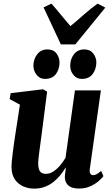

<svg xmlns="http://www.w3.org/2000/svg" viewBox="-20 -1054 630 1084"><path d="M172.5 11Q140 11 111.2 -1.8Q82.5 -14.5 64.2 -40.8Q46 -67 45 -108.5Q45 -125 47 -146Q49 -167 51.8 -190.2Q54.5 -213.5 58 -237Q61.5 -260.5 64.5 -281.5L92.5 -463L34.5 -494.5L40.5 -528L223 -550L246 -536.5L214 -287Q211 -266 208 -243.2Q205 -220.5 202.2 -199.2Q199.5 -178 197.5 -161Q195.5 -144 195.5 -133.5Q195.5 -112 200 -98.5Q204.5 -85 214.2 -78.8Q224 -72.5 239.5 -72.5Q261 -72.5 281.5 -86Q302 -99.5 319.5 -120.2Q337 -141 350 -163.5L403 -543.5H549.5L487 -99.5Q484.5 -81.5 490.2 -73.2Q496 -65 505.5 -65Q514.5 -65 524.8 -70.2Q535 -75.5 551 -89L564 -59.5Q555.5 -47.5 536.2 -31Q517 -14.5 489 -2Q461 10.5 426.5 10.5Q387.5 10.5 368.2 -5Q349 -20.5 346.5 -46.5Q346 -50.5 346.2 -57.2Q346.5 -64 347.5 -72.5Q348.5 -81 349.8 -90.2Q351 -99.5 352 -107L350.5 -108Q337.5 -86 320.5 -65Q303.5 -44 281.8 -26.8Q260 -9.5 232.8 0.8Q205.5 11 172.5 11ZM233.5 -608.5Q205 -608.5 186.8 -631.5Q168.5 -654.5 168.5 -684Q169.5 -721.5 190.5 -748.2Q211.5 -775 248 -775Q282 -775 299 -752Q316 -729 316 -701.5Q316 -663.5 295.8 -636Q275.5 -608.5 233.5 -608.5ZM441.5 -608.5Q412.5 -608.5 394.2 -631.5Q376 -654.5 376.5 -684Q377 -721.5 397.8 -748.2Q418.5 -775 456 -775Q489 -775 506.5 -752Q524 -729 524 -701.5Q523.5 -663.5 503 -636Q482.5 -608.5 441.5 -608.5ZM323.5 -803.5 226 -1012.5 270.5 -1033.5Q296.5 -1004.5 323.2 -971.2Q350 -938 377.5 -906.5Q416.5 -938.5 453.2 -971.2Q490 -1004 531 -1033.5L574.5 -1011L405.5 -803.5Z"/></svg>

Font: Merriweather 60pt ExtraBold
Style: Italic
Weight: 800
Italic angle: -7.8°
Version: Version 2.101